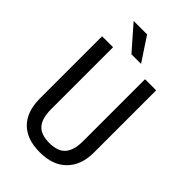

<svg xmlns="http://www.w3.org/2000/svg" viewBox="-268 -994 1097 1097"><g transform="rotate(45 281.0 -445.0)"><path d="M500.5 -710.9V-205.6Q499.5 -104.5 441.9 -47.4Q384.8 9.8 280.3 9.8Q175.8 9.8 120.1 -45.9Q64.5 -101.6 63.5 -205.6V-710.9H152.3V-209Q152.3 -136.7 182.6 -101.6Q212.9 -66.4 281.2 -66.4Q349.6 -66.4 379.9 -101.6Q410.2 -136.7 410.6 -209V-710.9ZM332.5 -756.8H254.9L128.9 -900.4H237.8Z"/></g></svg>

Font: RobotoCondensed-Regular
Style: Regular
Weight: 400
Designer: Google
Version: Version 2.001201; 2014